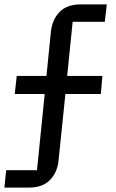

<svg xmlns="http://www.w3.org/2000/svg" viewBox="-21 -718 527 872"><path d="M7 55H147L182 -291H46L55 -373H190L210 -573Q216 -629 249.5 -663.5Q283 -698 345 -698H464L455 -619H309L284 -373H444L437 -291H276L245 10Q240 64 206.5 99Q173 134 110 134H-1Z"/></svg>

Font: IBM Plex Sans Thai Text
Style: Regular
Weight: 450
Designer: Mike Abbink, Paul van der Laan, Pieter van Rosmalen, Ben Mitchell, Mark Frömberg
Foundry: Bold Monday
Version: Version 1.1